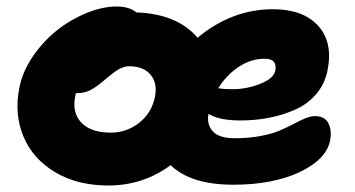

<svg xmlns="http://www.w3.org/2000/svg" viewBox="-20 -533 1081 585"><path d="M310.1 32.2Q215.8 32.2 147.7 -8.5Q79.6 -49.3 51.3 -117.4Q22.9 -185.5 39.1 -266.1Q48.3 -314 79.3 -359.9Q110.4 -405.8 151.6 -439Q192.9 -472.2 242.2 -492.7Q291.5 -513.2 335.9 -513.2Q373.5 -513.2 396 -495.1Q520 -490.7 582 -418Q686 -504.9 812 -504.9Q903.3 -504.9 949.2 -454.6Q995.1 -404.3 978 -318.8Q969.7 -277.3 943.6 -246.6Q917.5 -215.8 879.4 -199Q841.3 -182.1 799.8 -174.1Q758.3 -166 711.9 -166Q647.9 -166 615.2 -186Q609.4 -154.3 628.2 -133.1Q647 -111.8 695.8 -111.8Q738.3 -111.8 774.2 -118.7Q810.1 -125.5 833 -135.5Q856 -145.5 874.8 -155.5Q893.6 -165.5 909.9 -172.4Q926.3 -179.2 939.9 -179.2Q969.7 -179.2 980.7 -157.2Q991.7 -135.3 985.8 -105Q974.1 -46.9 892.6 -8.5Q811 29.8 690.9 29.8Q561 29.8 500 -29.8Q416 32.2 310.1 32.2ZM785.2 -354Q745.1 -354 707.8 -329.6Q670.4 -305.2 645 -264.2Q662.1 -261.2 688 -261.2Q731.9 -261.2 772.9 -277.6Q814 -293.9 818.8 -317.9Q821.8 -336.4 814 -345.2Q806.2 -354 785.2 -354ZM209 -238.8Q199.2 -189 228.3 -158.9Q257.3 -128.9 316.9 -128.9Q366.7 -128.9 404.5 -159.2Q442.4 -189.5 452.1 -237.8Q460.4 -279.8 438.7 -305.4Q417 -331.1 374 -331.1Q369.6 -331.1 365.5 -330.6Q361.3 -330.1 356.9 -328.4Q352.5 -326.7 349.4 -325.7Q346.2 -324.7 341.1 -321.5Q335.9 -318.4 333.3 -316.7Q330.6 -314.9 324.7 -310.3Q318.8 -305.7 316.2 -303.7Q313.5 -301.8 306.2 -295.7Q298.8 -289.6 295.9 -287.1Q270 -265.1 252.7 -257.1Q235.4 -249 211.9 -249H210.9Q209 -241.2 209 -238.8Z"/></svg>

Font: Shantell Sans Bouncy
Style: Italic
Weight: 800
Italic angle: -11.31°
Designer: Stephen Nixon, Anya Danilova, Shantell Martin
Foundry: Arrow Type
Version: Version 1.006;[9816181b4]